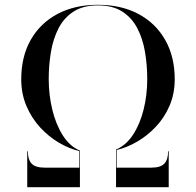

<svg xmlns="http://www.w3.org/2000/svg" viewBox="-20 -780 816 800"><path d="M96 -150Q96 -115 111.8 -98.2Q127.5 -81.5 166 -81.5H310.5V-150.5Q268 -160.5 225.5 -185.5Q183 -210.5 147.2 -249.2Q111.5 -288 90 -338.8Q68.5 -389.5 68.5 -450Q68.5 -544 108 -613.8Q147.5 -683.5 219.5 -721.8Q291.5 -760 388 -760Q485 -760 556.8 -721.8Q628.5 -683.5 668.2 -613.8Q708 -544 708 -450Q708 -389.5 686.5 -339.5Q665 -289.5 629.2 -251.8Q593.5 -214 551 -189.5Q508.5 -165 466 -155V-81.5H610.5Q649 -81.5 664.8 -98.2Q680.5 -115 680.5 -150H683V0H463.5V-157Q505.5 -174.5 534.5 -219Q563.5 -263.5 578.5 -324Q593.5 -384.5 593.5 -450Q593.5 -508.5 584.2 -563.5Q575 -618.5 552.2 -662.2Q529.5 -706 489.5 -731.8Q449.5 -757.5 388 -757.5Q326.5 -757.5 286.5 -731.8Q246.5 -706 224 -662.2Q201.5 -618.5 192.2 -563.5Q183 -508.5 183 -450Q183 -384.5 198 -322.8Q213 -261 242 -215.5Q271 -170 313 -152.5V0H93.5V-150Z"/></svg>

Font: Bodoni* 72pt
Style: Regular
Weight: 400
Version: Version 2.3